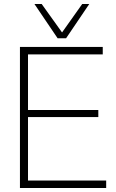

<svg xmlns="http://www.w3.org/2000/svg" viewBox="-20 -933 575 953"><path d="M79 0V-700H490V-663H119V-387H468V-352H119V-37H507V0ZM423 -913 308 -743H266L151 -913H187L288 -772L388 -913Z"/></svg>

Font: Georama ExtraCondensed Thin ExtraLight
Style: Regular
Weight: 250
Version: Version 1.001